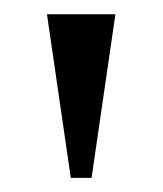

<svg xmlns="http://www.w3.org/2000/svg" viewBox="-20 -645 228 269"><path d="M79.2 -395.8 45.8 -625H141.7L108.3 -395.8Z"/></svg>

Font: co2trust
Style: Regular
Weight: 400
Designer: Kristian Moeller
Foundry: Dicotype
Version: Version 1.000